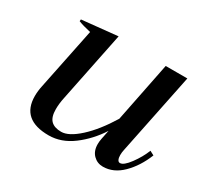

<svg xmlns="http://www.w3.org/2000/svg" viewBox="-114 -660 867 822"><g transform="rotate(30 320.0 -248.5)"><path d="M640 -140Q614 -75 571 -32.5Q528 10 476 10Q448 10 428.5 -9.5Q409 -29 409 -63Q409 -76 412 -91L421 -135Q381 -73 325.5 -31.5Q270 10 208 10Q73 10 73 -107Q73 -131 79 -159L141 -462Q101 -471 79 -480L80 -489L256 -507L186 -163Q179 -131 179 -103Q179 -64 196 -47Q213 -30 247 -30Q284 -30 335 -76.5Q386 -123 435 -203L494 -498H601L519 -97Q516 -84 516 -70Q516 -57 520 -48.5Q524 -40 532 -40Q550 -40 577 -76.5Q604 -113 619 -151Z"/></g></svg>

Font: Trirong Medium
Style: Italic
Weight: 500
Italic angle: -12°
Designer: Katatrad Team
Foundry: CadsonDemak
Version: Version 1.001